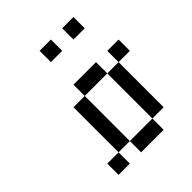

<svg xmlns="http://www.w3.org/2000/svg" viewBox="-194 -809 926 926"><g transform="rotate(-45 269.0 -346.0)"><path d="M76.9 -76.9H153.8V0H76.9ZM153.8 -153.8H230.8V-76.9H153.8ZM153.8 -230.8H230.8V-153.8H153.8ZM153.8 -307.7H230.8V-230.8H153.8ZM153.8 -384.6H230.8V-307.7H153.8ZM230.8 -76.9H307.7V0H230.8ZM307.7 -76.9H384.6V0H307.7ZM384.6 -153.8H461.5V-76.9H384.6ZM384.6 -230.8H461.5V-153.8H384.6ZM384.6 -307.7H461.5V-230.8H384.6ZM384.6 -384.6H461.5V-307.7H384.6ZM230.8 -461.5H307.7V-384.6H230.8ZM307.7 -461.5H384.6V-384.6H307.7ZM461.5 -461.5H538.5V-384.6H461.5ZM230.8 -692.3H307.7V-615.4H230.8ZM384.6 -692.3H461.5V-615.4H384.6Z"/></g></svg>

Font: Jacquarda Bastarda 9
Style: Regular
Weight: 400
Designer: Sarah Cadigan-Fried
Version: Version 1.000; ttfautohint (v1.8.4.7-5d5b)